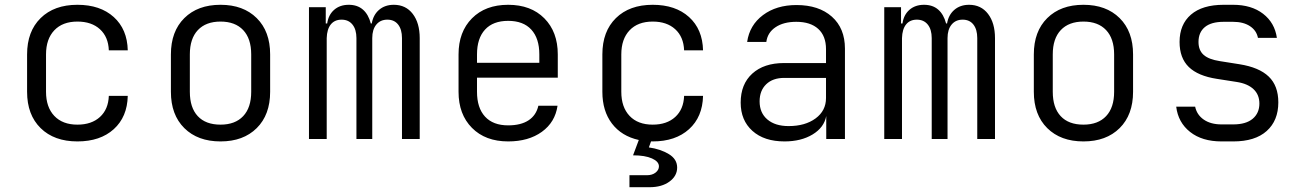

<svg xmlns="http://www.w3.org/2000/svg" viewBox="-20 -580 5440 801"><path d="M93 -197V-353Q93 -449 149.5 -504.5Q206 -560 303 -560Q398 -560 454.5 -509Q511 -458 513 -370H434Q432 -426 397 -458Q362 -490 303 -490Q241 -490 206.5 -453.5Q172 -417 172 -353V-197Q172 -133 206.5 -96.5Q241 -60 303 -60Q362 -60 397 -92Q432 -124 434 -180H513Q511 -92 454.5 -41Q398 10 303 10Q206 10 149.5 -45.5Q93 -101 93 -197Z M693 -197V-353Q693 -449 749 -504.5Q805 -560 900 -560Q995 -560 1051 -504.5Q1107 -449 1107 -353V-197Q1107 -101 1051 -45.5Q995 10 900 10Q805 10 749 -45.5Q693 -101 693 -197ZM1028 -197V-353Q1028 -419 994.5 -454.5Q961 -490 900 -490Q839 -490 805.5 -454.5Q772 -419 772 -353V-197Q772 -131 805 -95.5Q838 -60 900 -60Q961 -60 994.5 -95.5Q1028 -131 1028 -197Z M1731 -421V0H1657V-421Q1657 -457 1641 -477.5Q1625 -498 1596 -498Q1567 -498 1550 -477.5Q1533 -457 1533 -421V0H1467V-421Q1467 -457 1450.5 -477.5Q1434 -498 1405 -498Q1376 -498 1360 -478Q1344 -458 1343 -421V0H1269V-550H1339V-482H1345Q1350 -518 1374 -539Q1398 -560 1435 -560Q1471 -560 1494 -540Q1517 -520 1527 -482H1531Q1537 -518 1561.5 -539Q1586 -560 1623 -560Q1673 -560 1702 -522Q1731 -484 1731 -421Z M2307 -256H1970V-197Q1970 -130 2003.5 -93.5Q2037 -57 2100 -57Q2153 -57 2185 -78Q2217 -99 2226 -139H2306Q2296 -70 2240.5 -30Q2185 10 2100 10Q2005 10 1949 -46.5Q1893 -103 1893 -197V-353Q1893 -447 1949 -503.5Q2005 -560 2100 -560Q2195 -560 2251 -503.5Q2307 -447 2307 -353ZM1970 -318H2230V-353Q2230 -420 2196.5 -456.5Q2163 -493 2100 -493Q2037 -493 2003.5 -456.5Q1970 -420 1970 -353Z M2834 -180H2913Q2911 -92 2854.5 -41Q2798 10 2703 10H2696L2687 35Q2736 42 2770.5 63Q2805 84 2805 119Q2805 154 2773 177.5Q2741 201 2690 201H2606V151H2679Q2701 151 2715 140Q2729 129 2729 114Q2729 94 2700 81Q2671 68 2621 68L2645 4Q2573 -12 2533 -64.5Q2493 -117 2493 -197V-353Q2493 -449 2549.5 -504.5Q2606 -560 2703 -560Q2798 -560 2854.5 -509Q2911 -458 2913 -370H2834Q2832 -426 2797 -458Q2762 -490 2703 -490Q2641 -490 2606.5 -453.5Q2572 -417 2572 -353V-197Q2572 -133 2606.5 -96.5Q2641 -60 2703 -60Q2762 -60 2797 -92Q2832 -124 2834 -180Z M3505 -377V0H3427V-96Q3418 -48 3370 -19Q3322 10 3253 10Q3168 10 3119 -34Q3070 -78 3070 -152Q3070 -229 3118.5 -273Q3167 -317 3251 -317H3426V-375Q3426 -430 3393.5 -459.5Q3361 -489 3302 -489Q3249 -489 3215.5 -466.5Q3182 -444 3177 -405H3097Q3107 -475 3163 -517Q3219 -559 3303 -559Q3396 -559 3450.5 -510.5Q3505 -462 3505 -377ZM3426 -171V-255H3252Q3204 -255 3176.5 -228.5Q3149 -202 3149 -157Q3149 -109 3181.5 -81.5Q3214 -54 3270 -54Q3339 -54 3382.5 -86Q3426 -118 3426 -171Z M4131 -421V0H4057V-421Q4057 -457 4041 -477.5Q4025 -498 3996 -498Q3967 -498 3950 -477.5Q3933 -457 3933 -421V0H3867V-421Q3867 -457 3850.5 -477.5Q3834 -498 3805 -498Q3776 -498 3760 -478Q3744 -458 3743 -421V0H3669V-550H3739V-482H3745Q3750 -518 3774 -539Q3798 -560 3835 -560Q3871 -560 3894 -540Q3917 -520 3927 -482H3931Q3937 -518 3961.5 -539Q3986 -560 4023 -560Q4073 -560 4102 -522Q4131 -484 4131 -421Z M4293 -197V-353Q4293 -449 4349 -504.5Q4405 -560 4500 -560Q4595 -560 4651 -504.5Q4707 -449 4707 -353V-197Q4707 -101 4651 -45.5Q4595 10 4500 10Q4405 10 4349 -45.5Q4293 -101 4293 -197ZM4628 -197V-353Q4628 -419 4594.5 -454.5Q4561 -490 4500 -490Q4439 -490 4405.5 -454.5Q4372 -419 4372 -353V-197Q4372 -131 4405 -95.5Q4438 -60 4500 -60Q4561 -60 4594.5 -95.5Q4628 -131 4628 -197Z M5076 10Q4995 10 4945 -29.5Q4895 -69 4887 -135H4966Q4973 -101 5002 -81Q5031 -61 5076 -61H5125Q5178 -61 5206 -84.5Q5234 -108 5234 -148Q5234 -185 5209.5 -208Q5185 -231 5140 -238L5057 -251Q4978 -263 4939.5 -300.5Q4901 -338 4901 -405Q4901 -478 4948.5 -519Q4996 -560 5085 -560H5124Q5201 -560 5249.5 -522.5Q5298 -485 5307 -422H5228Q5222 -453 5194.5 -471Q5167 -489 5124 -489H5085Q5033 -489 5006.5 -467Q4980 -445 4980 -405Q4980 -370 5001.5 -351Q5023 -332 5069 -325L5151 -312Q5233 -299 5273 -260.5Q5313 -222 5313 -153Q5313 -77 5264.5 -33.5Q5216 10 5125 10Z"/></svg>

Font: JetBrains Mono Semi Light
Style: Regular
Weight: 350
Monospace: yes
Designer: Philipp Nurullin, Konstantin Bulenkov
Foundry: JetBrains
Version: 2.002